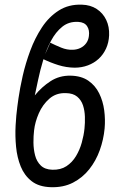

<svg xmlns="http://www.w3.org/2000/svg" viewBox="-20 -780 519 811"><path d="M278.3 -460.4Q323.7 -459.5 353.3 -439Q382.8 -418.5 398.9 -385.7Q415 -353 420.2 -314Q425.3 -274.9 421.9 -237.3Q417.5 -190.4 401.4 -145.5Q385.3 -100.6 356.9 -64.9Q328.6 -29.3 288.3 -8.5Q248 12.2 195.3 10.7Q144.5 9.3 113.8 -14.6Q83 -38.6 67.6 -76.7Q52.2 -114.7 47.9 -159.9Q43.5 -205.1 45.9 -249.5Q48.3 -293.9 53.2 -329.6L58.1 -365.2Q64 -406.7 75.9 -459.5Q87.9 -512.2 107.7 -565.7Q127.4 -619.1 157 -664.1Q186.5 -709 228.3 -735.6Q270 -762.2 325.7 -760.3Q362.3 -759.3 388.7 -741.9Q415 -724.6 428.7 -695.8Q442.4 -667 440.9 -630.9Q439.5 -600.1 428 -575Q416.5 -549.8 397 -531.7Q377.4 -513.7 351.3 -503.9Q325.2 -494.1 294.9 -494.1Q259.8 -494.6 226.3 -505.1Q192.9 -515.6 161.6 -530.8L192.4 -599.6Q213.9 -588.9 238.3 -578.9Q262.7 -568.8 287.6 -569.8Q305.2 -570.3 319.8 -577.4Q334.5 -584.5 344 -597.4Q353.5 -610.4 355.5 -627.9Q358.9 -652.8 347.9 -669.4Q336.9 -686 311 -687.5Q271.5 -689.9 243.2 -667.2Q214.8 -644.5 195.1 -606.9Q175.3 -569.3 162.4 -526.1Q149.4 -482.9 141.1 -443.1Q132.8 -403.3 127 -377Q155.8 -412.6 193.4 -437Q231 -461.4 278.3 -460.4ZM258.3 -386.7Q217.3 -388.2 188.7 -363.3Q160.2 -338.4 144 -301.5Q127.9 -264.6 124 -229.5Q121.1 -206.1 121.3 -177.7Q121.6 -149.4 128.2 -123.8Q134.8 -98.1 152.1 -81.1Q169.4 -64 201.2 -63Q236.3 -62 260.7 -78.1Q285.2 -94.2 301 -120.6Q316.9 -147 325.4 -177.7Q334 -208.5 336.9 -237.3Q339.4 -260.7 338.6 -286.6Q337.9 -312.5 330.6 -335Q323.2 -357.4 305.9 -371.8Q288.6 -386.2 258.3 -386.7Z"/></svg>

Font: Roboto Condensed
Style: Italic
Weight: 400
Italic angle: -12°
Designer: Christian Robertson
Foundry: Google
Version: Version 3.0